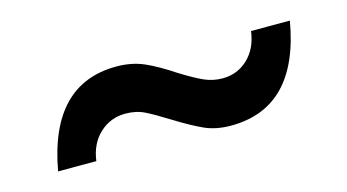

<svg xmlns="http://www.w3.org/2000/svg" viewBox="-35 -483 588 325"><g transform="rotate(-15 259.5 -320.5)"><path d="M37 -248Q63 -394 178 -394Q205 -394 226.5 -384.5Q248 -375 275 -357Q299 -342 314.5 -335Q330 -328 347 -328Q373 -328 391.5 -345.5Q410 -363 414 -393H482Q457 -247 340 -247Q314 -247 294 -256Q274 -265 245 -283Q221 -298 206 -305.5Q191 -313 172 -313Q146 -313 127 -295.5Q108 -278 104 -248Z"/></g></svg>

Font: A Bank Premium Regular
Style: Regular
Weight: 400
Designer: Ninad Kale (Devanagari), Jonny Pinhorn (Latin), Htun Naung (Myanmar)
Foundry: Indian Type Foundry
Version: 4.004